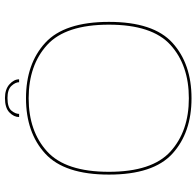

<svg xmlns="http://www.w3.org/2000/svg" viewBox="-29 -779 812 794"><g transform="rotate(-90 377.0 -382.0)"><path d="M367.5 4Q225.5 4 138.8 -74.8Q52 -153.5 52 -337.5Q52 -521.5 138.8 -601Q225.5 -680.5 367.8 -680.5Q510 -680.5 596.8 -601Q683.5 -521.5 683.5 -337.5Q683.5 -153.5 596.8 -74.8Q510 4 367.5 4ZM367.5 -7Q504.5 -7 588.2 -83Q672 -159 672 -337.8Q672 -516.5 588.2 -593Q504.5 -669.5 367.5 -669.5Q231.5 -669.5 147.5 -593Q63.5 -516.5 63.5 -337.8Q63.5 -159 147.5 -83Q231.5 -7 367.5 -7ZM368.5 -767.5Q404.5 -767.5 425.2 -749Q446 -730.5 446 -709H434Q434 -724 419 -740.5Q404 -757 368.5 -757Q330 -757 316.5 -740.8Q303 -724.5 303 -709H290Q290 -730.5 309 -749Q328 -767.5 368.5 -767.5Z"/></g></svg>

Font: Anybody ExtraExpanded Thin
Style: Regular
Weight: 100
Width: 8
Designer: Tyler Finck
Foundry: Etcetera Type Company
Version: Version 1.010; ttfautohint (v1.8.3) -l 8 -r 50 -G 200 -x 14 